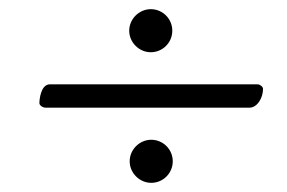

<svg xmlns="http://www.w3.org/2000/svg" viewBox="-20 -466 626 419"><path d="M309 -352C335 -352 356 -373 356 -399C356 -425 335 -446 309 -446C284 -446 262 -425 262 -399C262 -373 284 -352 309 -352ZM80 -231H524C542 -231 554 -253 554 -272C554 -277 547 -282 542 -282H89C69 -282 66 -249 66 -241C66 -236 73 -231 80 -231ZM310 -67C336 -67 357 -88 357 -114C357 -140 336 -161 310 -161C285 -161 263 -140 263 -114C263 -88 285 -67 310 -67Z"/></svg>

Font: EB Garamond
Style: Italic
Weight: 400
Italic angle: -17.2°
Designer: Georg Duffner and Octavio Pardo
Foundry: Georg Duffner
Version: Version 1.000;PS 001.000;hotconv 1.0.88;makeotf.lib2.5.64775